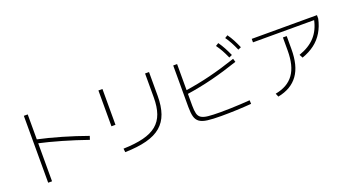

<svg xmlns="http://www.w3.org/2000/svg" viewBox="-62 -1537 4124 2282"><g transform="rotate(-20 2000.0 -396.0)"><path d="M888 -246Q731 -301 573.5 -346.5Q416 -392 275 -423L286 -470Q430 -439 590 -392.5Q750 -346 903 -291ZM248 63V-783H297V63Z M1228 -11Q1378 -15 1482.5 -41.5Q1587 -68 1651 -121Q1715 -174 1744.5 -257.5Q1774 -341 1774 -461V-763H1824V-462Q1824 -332 1791.5 -239.5Q1759 -147 1689 -87.5Q1619 -28 1506 1.5Q1393 31 1233 35ZM1184 -310V-763H1235V-310Z M2454 22Q2347 22 2281 13.5Q2215 5 2180.5 -20Q2146 -45 2133.5 -91Q2121 -137 2121 -213V-738H2170V-213Q2170 -150 2179.5 -112Q2189 -74 2218.5 -55Q2248 -36 2306 -30Q2364 -24 2462 -24Q2524 -24 2589.5 -26Q2655 -28 2718 -31.5Q2781 -35 2833 -39L2835 7Q2795 10 2748 13Q2701 16 2650.5 18Q2600 20 2550 21Q2500 22 2454 22ZM2150 -405Q2237 -418 2319 -434Q2401 -450 2481.5 -470Q2562 -490 2645 -514.5Q2728 -539 2817 -569L2830 -526Q2657 -467 2494.5 -426Q2332 -385 2157 -359ZM2780 -599Q2755 -656 2731 -699Q2707 -742 2678 -782L2715 -805Q2746 -762 2770.5 -716Q2795 -670 2819 -617ZM2913 -650Q2888 -707 2864.5 -750.5Q2841 -794 2813 -833L2849 -855Q2880 -812 2904 -766Q2928 -720 2951 -667Z M3151 -6Q3231 -21 3289 -54.5Q3347 -88 3385 -141Q3423 -194 3441.5 -268.5Q3460 -343 3460 -440V-605H3508V-440Q3508 -336 3487.5 -254.5Q3467 -173 3424.5 -114Q3382 -55 3318.5 -17.5Q3255 20 3169 37ZM3106 -672V-716H3931V-672ZM3575 -343Q3706 -388 3780.5 -470Q3855 -552 3881 -680L3931 -672Q3911 -579 3867.5 -506.5Q3824 -434 3757 -383Q3690 -332 3598 -300Z"/></g></svg>

Font: M PLUS 1 Thin Light
Style: Regular
Weight: 300
Version: Version 1.001